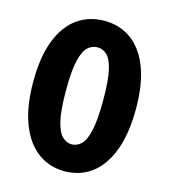

<svg xmlns="http://www.w3.org/2000/svg" viewBox="-114 -848 837 952"><g transform="rotate(15 304.5 -372.0)"><path d="M305 14Q227 14 167.5 -30Q108 -74 74.5 -161Q41 -248 41 -376Q41 -504 74.5 -589Q108 -674 167.5 -716Q227 -758 305 -758Q384 -758 443 -715.5Q502 -673 535 -588.5Q568 -504 568 -376Q568 -248 535 -161Q502 -74 443 -30Q384 14 305 14ZM305 -124Q332 -124 353.5 -144.5Q375 -165 387.5 -219.5Q400 -274 400 -376Q400 -478 387.5 -531Q375 -584 353.5 -603Q332 -622 305 -622Q279 -622 257 -603Q235 -584 222 -531Q209 -478 209 -376Q209 -274 222 -219.5Q235 -165 257 -144.5Q279 -124 305 -124Z"/></g></svg>

Font: Source Han Sans CN Heavy
Style: Regular
Weight: 900
Designer: Ryoko NISHIZUKA 西塚涼子 (kana, bopomofo & ideographs); Paul D. Hunt (Latin, Greek & Cyrillic); Sandoll Communications 산돌커뮤니
Foundry: Adobe
Version: Version 2.000;hotconv 1.0.107;makeotfexe 2.5.65593